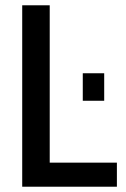

<svg xmlns="http://www.w3.org/2000/svg" viewBox="-20 -706 476 726"><path d="M64 0V-686H168V-91H422V0ZM293 -325V-429H374V-325Z"/></svg>

Font: Archivo Condensed Medium
Style: Regular
Weight: 500
Width: 3
Designer: Hector Gatti
Foundry: Omnibus-Type
Version: Version 2.001